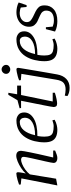

<svg xmlns="http://www.w3.org/2000/svg" viewBox="734 -1461 889 2397"><g transform="rotate(-90 1178.5 -262.5)"><path d="M62 9 150 -440 74 -448 72 -469Q99 -479 125.5 -486.5Q152 -494 174.5 -498.5Q197 -503 210 -503Q219 -503 223 -496.5Q227 -490 227 -482Q227 -475 224.5 -456Q222 -437 218 -416.5Q214 -396 211 -385Q238 -416 279 -443Q320 -470 362 -487Q404 -504 433 -504Q461 -504 477.5 -490Q494 -476 494 -443Q494 -433 488.5 -402Q483 -371 474 -326.5Q465 -282 454 -231.5Q443 -181 431.5 -132Q420 -83 411 -43H498V-19Q469 -6 445 1.5Q421 9 403 9Q377 9 360 -3Q343 -15 343 -39Q343 -47 348.5 -74.5Q354 -102 362.5 -141Q371 -180 381 -222.5Q391 -265 399.5 -304Q408 -343 413.5 -371.5Q419 -400 419 -410Q419 -430 408 -437Q397 -444 383 -444Q362 -444 328 -430Q294 -416 259.5 -391Q225 -366 200 -334L146 -7Z M759 9Q703 9 668 -8.5Q633 -26 616.5 -61.5Q600 -97 600 -152Q600 -215 615 -277Q630 -339 662.5 -390Q695 -441 747.5 -471.5Q800 -502 874 -502Q912 -502 942.5 -478Q973 -454 973 -405Q973 -332 897.5 -286Q822 -240 679 -240Q675 -216 673 -194Q671 -172 671 -155Q671 -107 683 -81.5Q695 -56 724 -46.5Q753 -37 803 -37Q817 -37 838.5 -42Q860 -47 875 -53L882 -25Q848 -6 815 1.5Q782 9 759 9ZM689 -269Q790 -269 848.5 -303Q907 -337 907 -398Q907 -424 893.5 -442Q880 -460 854 -460Q793 -460 751 -410Q709 -360 689 -269Z M1085 6Q1060 6 1050.5 -5.5Q1041 -17 1041 -37Q1041 -45 1046.5 -76Q1052 -107 1061 -152.5Q1070 -198 1080.5 -250Q1091 -302 1101 -352.5Q1111 -403 1119 -444H1029L1025 -462L1126 -489L1193 -603H1219L1200 -493H1308V-444H1191L1110 -49H1219V-22Q1176 -8 1140 -1Q1104 6 1085 6Z M1280 162Q1250 162 1227.5 156Q1205 150 1192.5 143Q1180 136 1178 135L1183 102Q1200 106 1220 109Q1240 112 1260 112Q1311 112 1341 88Q1371 64 1382 -4L1455 -440L1377 -447L1374 -468Q1397 -478 1425 -485.5Q1453 -493 1477 -497.5Q1501 -502 1510 -502Q1530 -502 1530 -479Q1530 -477 1525 -445Q1520 -413 1511 -360.5Q1502 -308 1491.5 -244.5Q1481 -181 1469.5 -116Q1458 -51 1448 6Q1435 79 1392 120.5Q1349 162 1280 162ZM1511 -579Q1489 -579 1472 -593.5Q1455 -608 1455 -631Q1455 -654 1472 -670.5Q1489 -687 1511 -687Q1532 -687 1549.5 -670.5Q1567 -654 1567 -631Q1567 -608 1549.5 -593.5Q1532 -579 1511 -579Z M1772 9Q1716 9 1681 -8.5Q1646 -26 1629.5 -61.5Q1613 -97 1613 -152Q1613 -215 1628 -277Q1643 -339 1675.5 -390Q1708 -441 1760.5 -471.5Q1813 -502 1887 -502Q1925 -502 1955.5 -478Q1986 -454 1986 -405Q1986 -332 1910.5 -286Q1835 -240 1692 -240Q1688 -216 1686 -194Q1684 -172 1684 -155Q1684 -107 1696 -81.5Q1708 -56 1737 -46.5Q1766 -37 1816 -37Q1830 -37 1851.5 -42Q1873 -47 1888 -53L1895 -25Q1861 -6 1828 1.5Q1795 9 1772 9ZM1702 -269Q1803 -269 1861.5 -303Q1920 -337 1920 -398Q1920 -424 1906.5 -442Q1893 -460 1867 -460Q1806 -460 1764 -410Q1722 -360 1702 -269Z M2113 9Q2083 9 2047.5 2.5Q2012 -4 1983 -20L2013 -134H2037L2045 -49Q2061 -43 2079.5 -38.5Q2098 -34 2125 -34Q2179 -34 2212 -57Q2245 -80 2245 -133Q2245 -156 2230.5 -174.5Q2216 -193 2184 -207L2109 -241Q2087 -251 2065 -276Q2043 -301 2043 -344Q2043 -388 2065.5 -424Q2088 -460 2129.5 -481Q2171 -502 2226 -502Q2253 -502 2285.5 -495.5Q2318 -489 2346 -474L2313 -375H2290L2283 -447Q2271 -453 2251 -457Q2231 -461 2217 -461Q2164 -461 2132.5 -435.5Q2101 -410 2101 -373Q2101 -344 2117.5 -328Q2134 -312 2165 -296L2235 -262Q2267 -246 2288.5 -222Q2310 -198 2310 -150Q2310 -78 2259 -34.5Q2208 9 2113 9Z"/></g></svg>

Font: Manuale Light
Style: Italic
Weight: 300
Italic angle: -11°
Version: Version 1.002